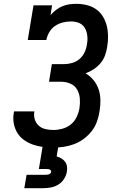

<svg xmlns="http://www.w3.org/2000/svg" viewBox="-20 -763 640 1003"><path d="M259 8Q231 8 203.5 4.5Q176 1 151 -8Q126 -17 105 -32Q84 -47 70.5 -69Q57 -91 52 -118Q47 -145 52 -173Q52 -175 52.5 -177Q53 -179 53 -181H160Q160 -180 159.5 -179Q159 -178 159 -177Q156 -156 162.5 -137Q169 -118 183.5 -105.5Q198 -93 218 -88.5Q238 -84 259 -84Q282 -84 306 -90.5Q330 -97 349.5 -112.5Q369 -128 380 -151Q391 -174 395 -197Q399 -223 397 -248.5Q395 -274 383 -295Q371 -316 348 -326Q325 -336 299 -336H236L251 -428H315Q335 -428 356.5 -434Q378 -440 395 -454.5Q412 -469 421.5 -489Q431 -509 434 -530Q437 -545 437 -560Q437 -575 434 -589Q431 -603 424 -615.5Q417 -628 406 -636Q395 -644 380.5 -647.5Q366 -651 351 -651Q329 -651 307.5 -645.5Q286 -640 267.5 -627.5Q249 -615 237.5 -595Q226 -575 222 -554H125L155 -735H252L244 -684Q257 -699 272.5 -711Q288 -723 306 -730.5Q324 -738 342.5 -740.5Q361 -743 379 -743Q406 -743 433 -736.5Q460 -730 481.5 -715Q503 -700 517 -677.5Q531 -655 537.5 -629Q544 -603 544.5 -575Q545 -547 540 -519Q537 -497 529 -474.5Q521 -452 505.5 -433.5Q490 -415 469.5 -401.5Q449 -388 427 -380Q451 -366 468.5 -344.5Q486 -323 495 -296.5Q504 -270 504.5 -240.5Q505 -211 500 -182Q496 -155 486.5 -128Q477 -101 459 -78Q441 -55 417.5 -37.5Q394 -20 367 -10Q340 0 313 4Q286 8 259 8ZM107 220 119 150H219Q223 150 227.5 149.5Q232 149 236 147.5Q240 146 243.5 142.5Q247 139 247 135Q248 131 245.5 127.5Q243 124 239.5 122.5Q236 121 232 120.5Q228 120 224 120H183L203 0H285L276 54Q289 58 300.5 64.5Q312 71 320 82Q328 93 330 107Q332 121 329 135Q326 154 314.5 172Q303 190 285 201Q267 212 247 216Q227 220 207 220Z"/></svg>

Font: Iosevka Curly Slab SmBdEx
Style: Italic
Weight: 600
Width: 7
Italic angle: -9°
Monospace: yes
Designer: Belleve Invis
Foundry: Belleve Invis
Version: Version 11.1.0; ttfautohint (v1.8.3)